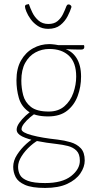

<svg xmlns="http://www.w3.org/2000/svg" viewBox="-20 -727 454 945"><path d="M202 198Q137 198 103 183Q69 168 57 144.5Q45 121 45 94Q45 64 64 34.5Q83 5 109.5 -19Q136 -43 158 -53L179 -42Q156 -32 130 -9Q104 14 86.5 41.5Q69 69 69 94Q69 116 78.5 134Q88 152 117 163Q146 174 202 174Q286 174 329.5 140Q373 106 373 64Q373 31 356.5 14.5Q340 -2 314 -8.5Q288 -15 261 -18Q207 -24 161.5 -33Q116 -42 89 -55.5Q62 -69 62 -89Q62 -104 75 -122.5Q88 -141 106.5 -158Q125 -175 141 -184L163 -174Q146 -165 128 -149.5Q110 -134 98 -118.5Q86 -103 86 -91Q86 -75 136.5 -61.5Q187 -48 263 -40Q297 -36 327.5 -27Q358 -18 377.5 2.5Q397 23 397 63Q397 95 375.5 126.5Q354 158 311 178Q268 198 202 198ZM217 -154Q152 -154 118 -179.5Q84 -205 72.5 -246Q61 -287 61 -332Q61 -390 83.5 -429.5Q106 -469 143 -489.5Q180 -510 223 -510Q233 -510 252 -507.5Q271 -505 285 -500L293 -488Q333 -478 356 -442.5Q379 -407 379 -350Q379 -300 362.5 -255Q346 -210 310.5 -182Q275 -154 217 -154ZM220 -178Q267 -178 297 -204Q327 -230 341 -270Q355 -310 355 -350Q355 -419 319.5 -452.5Q284 -486 223 -486Q186 -486 154.5 -469Q123 -452 104 -417.5Q85 -383 85 -330Q85 -294 94 -259Q103 -224 132 -201Q161 -178 220 -178ZM379 -483Q364 -483 347 -483.5Q330 -484 314 -484.5Q298 -485 288 -485.5Q278 -486 278 -486L243 -505H393Q393 -505 394 -503Q395 -501 395 -496Q395 -490 391.5 -486.5Q388 -483 379 -483ZM217 -585Q188 -585 166.5 -599Q145 -613 131 -632.5Q117 -652 110 -669.5Q103 -687 103 -694Q103 -702 109 -704Q115 -706 122 -707Q128 -689 139 -666Q150 -643 169.5 -626Q189 -609 218 -609Q246 -609 263 -623Q280 -637 290 -657.5Q300 -678 307 -697Q310 -704 315.5 -705Q321 -706 326 -702.5Q331 -699 332 -693Q326 -673 313 -647.5Q300 -622 277 -603.5Q254 -585 217 -585Z"/></svg>

Font: Yanone Kaffeesatz ExtraLight ExtraLight
Style: Regular
Weight: 250
Version: Version 2.003